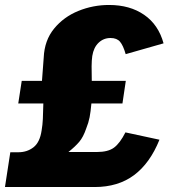

<svg xmlns="http://www.w3.org/2000/svg" viewBox="-34 -753 710 773"><path d="M-14 0 7.5 -140H39.5Q75 -140 100.8 -160Q126.5 -180 133.5 -227.5Q137.5 -251 138.5 -273.8Q139.5 -296.5 140.5 -336.5H39.5L53.5 -427.5H135L142 -521Q145 -590.5 183.8 -637.8Q222.5 -685 281.5 -709Q340.5 -733 405 -733Q489 -733 546.5 -693.2Q604 -653.5 624.5 -578.5L472 -535Q462 -570 449.2 -585Q436.5 -600 411 -600Q383 -600 363 -581Q343 -562 337.5 -527.5Q335 -510 334.8 -486.2Q334.5 -462.5 335.5 -427.5H472.5L459 -336.5H334Q331 -303 326.8 -281Q322.5 -259 313 -235.5Q301.5 -201.5 285.2 -182.2Q269 -163 241.5 -141H355.5Q401.5 -141 425.2 -158.8Q449 -176.5 471 -220L608 -190.5Q570 -96 505.8 -48Q441.5 0 347 0Z"/></svg>

Font: Public Sans ExtraBold
Style: Italic
Weight: 800
Italic angle: -8°
Designer: The Public Sans project authors (U.S. Web Design System). Libre Franklin designed by Pablo Impallari and Rodrigo Fuenzal
Version: Version 1.007; ttfautohint (v1.8.1) -l 8 -r 50 -G 200 -x 14 